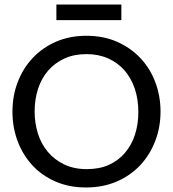

<svg xmlns="http://www.w3.org/2000/svg" viewBox="-20 -818 763 848"><path d="M229 -729V-798H516V-729ZM689 -325Q689 -256 665.5 -195Q642 -134 599.5 -88.5Q557 -43 496 -16.5Q435 10 360 10Q285 10 224.5 -16.5Q164 -43 122 -89Q80 -135 57.5 -195.5Q35 -256 35 -325Q35 -395 58.5 -456Q82 -517 125 -562.5Q168 -608 228 -634Q288 -660 362 -660Q437 -660 497 -633.5Q557 -607 600 -561.5Q643 -516 666 -455Q689 -394 689 -325ZM591 -323Q591 -380 575 -427Q559 -474 529.5 -507.5Q500 -541 457.5 -560Q415 -579 362 -579Q307 -579 264.5 -559.5Q222 -540 192.5 -506Q163 -472 148 -425.5Q133 -379 133 -326Q133 -274 147.5 -228Q162 -182 191.5 -147Q221 -112 264 -91.5Q307 -71 364 -71Q419 -71 461 -90Q503 -109 532 -143Q561 -177 576 -223Q591 -269 591 -323Z"/></svg>

Font: Zilla Slab Medium
Style: Regular
Weight: 500
Designer: Typotheque.com
Foundry: Typotheque type foundry
Version: Version 1.1; 2017